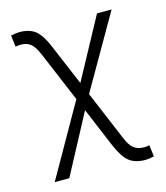

<svg xmlns="http://www.w3.org/2000/svg" viewBox="-113 -614 812 937"><g transform="rotate(-15 293.0 -146.0)"><path d="M505.9 234.4Q454.1 234.4 423.8 210Q393.6 185.5 366.7 121.6L283.7 -76.2L123.5 224.6H49.8L256.8 -139.6L150.4 -392.1Q132.8 -434.6 113.3 -450.4Q93.8 -466.3 63.5 -466.3Q46.4 -466.3 36.6 -463.4L29.3 -521.5Q56.2 -527.3 73.2 -527.3Q123 -527.3 152.8 -503.7Q182.6 -480 208 -418.5L295.9 -210.4L462.4 -517.6H536.1L322.8 -147L426.8 100.1Q443.8 142.1 463.9 157.7Q483.9 173.3 515.6 173.3Q529.8 173.3 542.5 170.4L549.8 228.5Q522.9 234.4 505.9 234.4Z"/></g></svg>

Font: Cascadia Code NF Light
Style: Regular
Weight: 300
Monospace: yes
Designer: Aaron Bell
Foundry: Saja Typeworks
Version: Version 2404.023; ttfautohint (v1.8.4)